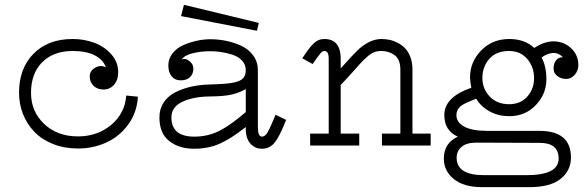

<svg xmlns="http://www.w3.org/2000/svg" viewBox="-20 -605 2438 798"><path d="M504.9 -208Q499 -133.3 441.9 -85.7Q384.8 -38.1 304.2 -38.1Q218.3 -38.1 163.6 -89.8Q108.9 -141.6 108.9 -219.2Q108.9 -299.8 155.5 -346.4Q202.1 -393.1 282.2 -393.1Q338.9 -393.1 374.3 -374.8Q409.7 -356.4 419.9 -325.2Q397.9 -336.4 375.5 -323.5Q353 -310.5 353 -288.1Q353 -263.2 369.1 -248Q385.3 -232.9 410.2 -232.9Q436.5 -232.9 453.9 -252.7Q471.2 -272.5 471.2 -305.2Q471.2 -347.2 442.6 -379.4Q414.1 -411.6 371.8 -427.2Q329.6 -442.9 282.2 -442.9Q179.7 -442.9 119.4 -381.8Q59.1 -320.8 59.1 -219.2Q59.1 -172.9 75.4 -131.3Q91.8 -89.8 122.1 -57.9Q152.3 -25.9 199.5 -6.8Q246.6 12.2 304.2 12.2Q366.7 12.2 421.4 -12.5Q476.1 -37.1 512.7 -87.2Q549.3 -137.2 553.2 -203.1Z M1047.9 -477.1 732.4 -538.1 744.6 -585 1055.7 -509.8ZM1169.4 -106.9Q1141.1 -35.6 1120.6 -11.2Q1100.1 13.2 1068.8 13.2Q1039.1 13.2 1019.5 -9.5Q1000 -32.2 1001.5 -77.1Q941.4 -29.3 893.8 -8.1Q846.2 13.2 786.6 13.2Q724.1 13.2 683.6 -18.6Q643.1 -50.3 642.6 -115.2Q642.1 -150.9 659.4 -177.7Q676.8 -204.6 707 -220.5Q737.3 -236.3 773.7 -244.6Q810.1 -252.9 852.5 -253.9Q914.6 -255.4 945.3 -260.7Q976.1 -266.1 988.8 -278.1Q1001.5 -290 1001.5 -313Q1001.5 -336.4 985.8 -353.3Q970.2 -370.1 945.3 -377.9Q920.4 -385.7 898.2 -388.9Q876 -392.1 854.5 -392.1Q814.9 -392.1 780.5 -383.5Q746.1 -375 735.8 -357.9Q749.5 -364.7 766.6 -351.8Q783.7 -338.9 783.7 -319.8Q783.7 -297.9 769.8 -284.4Q755.9 -271 731.4 -271Q707 -271 693.4 -287.8Q679.7 -304.7 679.7 -333Q679.7 -361.3 697.3 -383.5Q714.8 -405.8 742.4 -417.7Q770 -429.7 798.6 -435.8Q827.1 -441.9 854.5 -441.9Q887.2 -441.9 919.7 -435.3Q952.1 -428.7 982.9 -414.6Q1013.7 -400.4 1032.7 -374Q1051.8 -347.7 1051.8 -313V-77.1Q1051.8 -37.1 1068.8 -37.1Q1081.1 -37.1 1091.3 -53.7Q1101.6 -70.3 1125.5 -127.9ZM1001.5 -234.9Q975.1 -219.7 943.8 -212.2Q912.6 -204.6 851.6 -204.1Q781.2 -203.1 736.8 -181.4Q692.4 -159.7 692.4 -117.2Q692.4 -37.1 787.6 -37.1Q843.3 -37.1 890.4 -60.5Q937.5 -84 1001.5 -139.2Z M1247.1 -378.9Q1271 -414.1 1288.1 -428.5Q1305.2 -442.9 1328.1 -442.9Q1399.4 -442.9 1396 -351.1V-320.8Q1454.1 -385.7 1475.1 -404.3Q1520 -442.4 1564.5 -442.9Q1581.1 -442.9 1597.7 -439.7Q1614.3 -436.5 1632.1 -427.5Q1649.9 -418.5 1663.3 -404.8Q1676.8 -391.1 1685.5 -368.2Q1694.3 -345.2 1694.3 -315.9V-49.8H1770V0H1567.4V-49.8H1644V-315.9Q1644 -357.9 1620.4 -375.5Q1596.7 -393.1 1564.5 -393.1Q1548.3 -393.1 1534.9 -387.9Q1521.5 -382.8 1505.9 -368.9Q1490.2 -355 1478 -341.6Q1465.8 -328.1 1441.4 -300.8Q1417 -273.4 1396 -252V-49.8H1473.1V0H1269V-49.8H1346.2V-357.9Q1346.2 -377.4 1341.8 -385.3Q1337.4 -393.1 1328.1 -393.1Q1320.3 -393.1 1312.5 -384Q1304.7 -375 1279.3 -338.9L1236.3 -362.8Z M1824.7 54.2Q1824.7 -10.3 1882.8 -37.1Q1826.7 -61.5 1826.7 -127Q1826.7 -201.7 1939 -240.2Q1933.6 -266.1 1933.6 -284.2Q1933.6 -347.2 1979.7 -395Q2025.9 -442.9 2096.7 -442.9Q2160.6 -442.9 2200.7 -405.8Q2242.2 -433.1 2279.8 -433.1Q2323.2 -433.1 2353.5 -404.8Q2383.8 -376.5 2383.8 -334Q2383.8 -311.5 2368.7 -294.2Q2353.5 -276.9 2333 -276.9Q2313 -276.9 2296.9 -288.6Q2280.8 -300.3 2280.8 -319.8Q2280.8 -340.3 2290.8 -353.8Q2300.8 -367.2 2319.8 -367.2Q2300.8 -386.2 2277.8 -384.8Q2254.9 -383.3 2231 -366.2Q2251 -328.6 2251 -275.9Q2251 -214.4 2207 -168.2Q2163.1 -122.1 2096.7 -122.1Q2052.2 -122.1 2016.1 -141.4Q1980 -160.6 1959 -194.8Q1912.6 -176.3 1900.4 -168Q1877 -151.9 1877 -126Q1877 -97.2 1908.9 -79.1Q1940.9 -61 2007.8 -61H2222.7Q2353 -61 2353 49.8Q2353 104 2310.1 138.4Q2267.1 172.9 2179.7 172.9H1983.9Q1907.7 172.9 1866.2 139.2Q1824.7 105.5 1824.7 54.2ZM1984.9 -280.8Q1984.9 -235.8 2015.4 -203.9Q2045.9 -171.9 2095.7 -171.9Q2143.6 -171.9 2171.6 -203.6Q2199.7 -235.4 2199.7 -280.8Q2199.7 -326.2 2171.6 -359.6Q2143.6 -393.1 2095.7 -393.1Q2042.5 -393.1 2013.7 -360.4Q1984.9 -327.6 1984.9 -280.8ZM1877.9 50.8Q1877.9 123 1991.7 123H2168.9Q2301.8 123 2301.8 54.2Q2301.8 -11.2 2223.6 -11.2L1960 -12.2Q1918.9 -12.2 1898.4 5.4Q1877.9 22.9 1877.9 50.8Z"/></svg>

Font: Compagnon Roman
Style: Regular
Weight: 400
Designer: Juliette Duhe, Lea Pradine
Foundry: Velvetyne Type Foundry
Version: Version 1.000;PS 001.000;hotconv 1.0.88;makeotf.lib2.5.64775